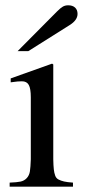

<svg xmlns="http://www.w3.org/2000/svg" viewBox="-20 -698 352 718"><path d="M16.1 0V-15.1Q43.5 -16.1 57.1 -19Q70.8 -22 80.1 -32Q89.4 -42 91.8 -57.1Q94.2 -72.3 95.2 -102.1V-334Q95.2 -366.7 87.6 -380.4Q80.1 -394 62 -394Q45.9 -394 27.8 -391.1L20 -390.1V-404.8L174.8 -460L179.2 -457V-102.1Q179.7 -78.1 181.2 -64.9Q182.6 -51.8 186.3 -41.5Q189.9 -31.2 199 -26.6Q208 -22 219.7 -19.3Q231.4 -16.6 252.9 -15.1V0ZM85.9 -506.8H45.9L192.9 -654.8Q206.5 -668.5 215.1 -673.3Q223.6 -678.2 234.9 -678.2Q251.5 -678.2 260.7 -669.7Q270 -661.1 270 -646Q270 -622.6 240.2 -604Z"/></svg>

Font: Accordance
Style: Regular
Weight: 400
Version: Version 1.1 (build May 11, 2018) Miklal Software Solutions, 